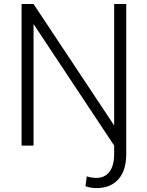

<svg xmlns="http://www.w3.org/2000/svg" viewBox="-20 -731 740 964"><path d="M613.8 -710.9V42Q613.8 125.5 574.2 169.4Q534.7 213.4 464.4 213.4Q436 213.4 409.2 204.1L415.5 154.3Q437.5 162.1 463.9 162.1Q506.8 162.1 530 130.9Q553.2 99.6 553.2 42V0L148.4 -610.4V0H88.4V-710.9H148.4L553.2 -101.1V-710.9Z"/></svg>

Font: RobotoInd Light
Style: Regular
Weight: 300
Designer: Google
Version: Version 2.001151; 2014